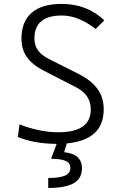

<svg xmlns="http://www.w3.org/2000/svg" viewBox="-20 -723 626 978"><path d="M269 9.8Q158.7 9.8 70.8 -24.9L79.6 -89.4Q183.6 -49.3 276.9 -49.3Q442.4 -49.3 442.4 -165.5Q442.4 -239.7 369.6 -277.3L205.1 -361.8Q148.4 -390.1 118.9 -429.4Q89.4 -468.8 89.4 -525.9Q89.4 -613.3 141.4 -658.2Q193.4 -703.1 294.4 -703.1Q423.3 -703.1 511.2 -619.6L467.3 -575.2Q379.9 -644 294.9 -644Q155.3 -644 155.3 -527.3Q155.3 -490.2 174.3 -465.3Q193.4 -440.4 230.5 -421.9L380.4 -346.2Q444.3 -314.5 476.3 -270.5Q508.3 -226.6 508.3 -166Q508.3 9.8 269 9.8ZM225.6 234.4V183.6Q284.2 183.6 311.3 171.4Q338.4 159.2 338.4 132.3Q338.4 107.9 314.9 96.9Q291.5 85.9 240.2 85.9L278.8 -17.1L323.7 -2.9L306.6 52.2Q354 57.1 375.7 78.1Q397.5 99.1 397.5 133.8Q397.5 185.5 356 210Q314.5 234.4 225.6 234.4Z"/></svg>

Font: Cascadia Mono PL Light
Style: Regular
Weight: 300
Monospace: yes
Designer: Aaron Bell
Foundry: Saja Typeworks
Version: Version 2404.023; ttfautohint (v1.8.4)